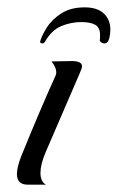

<svg xmlns="http://www.w3.org/2000/svg" viewBox="-20 -502 320 522"><path d="M210 -482Q245 -482 262.5 -465Q280 -448 280 -422Q280 -409 277 -397.5Q274 -386 266 -384H264Q255 -384 251 -392Q252 -396 252 -399.5Q252 -403 252 -407Q252 -427 239 -434.5Q226 -442 201 -442Q173 -442 146.5 -431Q120 -420 102 -388Q99 -384 95 -384Q87 -384 90 -392Q94 -406 107.5 -427.5Q121 -449 146.5 -465.5Q172 -482 210 -482ZM55 0Q26 0 26 -29Q26 -47 38 -78Q64 -142 87 -196Q110 -250 130 -294Q133 -299 133 -305Q133 -319 120 -335L175 -336Q203 -336 203 -322Q203 -318 201 -313.5Q199 -309 196 -301L104 -88Q90 -55 90 -32Q90 -8 105 0Z"/></svg>

Font: Carattere
Style: Regular
Weight: 400
Designer: Robert E. Leuschke
Foundry: Robert E. Leuschke
Version: Version 1.010; ttfautohint (v1.8.3)